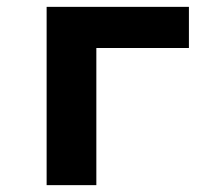

<svg xmlns="http://www.w3.org/2000/svg" viewBox="-20 -540 640 560"><path d="M116 0V-520H531V-400H261V0Z"/></svg>

Font: Iosevka Aile Heavy
Style: Regular
Weight: 900
Designer: Belleve Invis
Foundry: Belleve Invis
Version: Version 31.1.0; ttfautohint (v1.8.4)